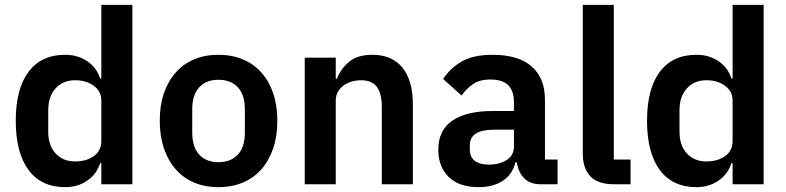

<svg xmlns="http://www.w3.org/2000/svg" viewBox="-20 -760 3244 792"><path d="M398 -87H393Q379 -42 340 -15Q301 12 249 12Q150 12 97.5 -59Q45 -130 45 -262Q45 -393 97.5 -463.5Q150 -534 249 -534Q301 -534 340 -507.5Q379 -481 393 -436H398V-740H526V0H398ZM290 -94Q336 -94 367 -116Q398 -138 398 -179V-345Q398 -383 367 -406Q336 -429 290 -429Q240 -429 209.5 -395.5Q179 -362 179 -306V-216Q179 -160 209.5 -127Q240 -94 290 -94Z M881 12Q825 12 780.5 -7Q736 -26 704.5 -62Q673 -98 656 -148.5Q639 -199 639 -262Q639 -325 656 -375Q673 -425 704.5 -460.5Q736 -496 780.5 -515Q825 -534 881 -534Q937 -534 982 -515Q1027 -496 1058.5 -460.5Q1090 -425 1107 -375Q1124 -325 1124 -262Q1124 -199 1107 -148.5Q1090 -98 1058.5 -62Q1027 -26 982 -7Q937 12 881 12ZM881 -91Q932 -91 961 -122Q990 -153 990 -213V-310Q990 -369 961 -400Q932 -431 881 -431Q831 -431 802 -400Q773 -369 773 -310V-213Q773 -153 802 -122Q831 -91 881 -91Z M1237 0V-522H1365V-435H1370Q1386 -477 1420.5 -505.5Q1455 -534 1516 -534Q1597 -534 1640 -481Q1683 -428 1683 -330V0H1555V-317Q1555 -373 1535 -401Q1515 -429 1469 -429Q1449 -429 1430.5 -423.5Q1412 -418 1397.5 -407.5Q1383 -397 1374 -381.5Q1365 -366 1365 -345V0Z M2209 0Q2167 0 2142.5 -24.5Q2118 -49 2112 -90H2106Q2093 -39 2053 -13.5Q2013 12 1954 12Q1874 12 1831 -30Q1788 -72 1788 -142Q1788 -223 1846 -262.5Q1904 -302 2011 -302H2100V-340Q2100 -384 2077 -408Q2054 -432 2003 -432Q1958 -432 1930.5 -412.5Q1903 -393 1884 -366L1808 -434Q1837 -479 1885 -506.5Q1933 -534 2012 -534Q2118 -534 2173 -486Q2228 -438 2228 -348V-102H2280V0ZM1997 -81Q2040 -81 2070 -100Q2100 -119 2100 -156V-225H2018Q1918 -225 1918 -161V-144Q1918 -112 1938.5 -96.5Q1959 -81 1997 -81Z M2512 0Q2446 0 2415 -33Q2384 -66 2384 -126V-740H2512V-102H2581V0Z M3002 -87H2997Q2983 -42 2944 -15Q2905 12 2853 12Q2754 12 2701.5 -59Q2649 -130 2649 -262Q2649 -393 2701.5 -463.5Q2754 -534 2853 -534Q2905 -534 2944 -507.5Q2983 -481 2997 -436H3002V-740H3130V0H3002ZM2894 -94Q2940 -94 2971 -116Q3002 -138 3002 -179V-345Q3002 -383 2971 -406Q2940 -429 2894 -429Q2844 -429 2813.5 -395.5Q2783 -362 2783 -306V-216Q2783 -160 2813.5 -127Q2844 -94 2894 -94Z"/></svg>

Font: IBM Plex Arabic SemiBold
Style: Regular
Weight: 600
Designer: Mike Abbink, Paul van der Laan, Pieter van Rosmalen, Wael Morcos, Khajak Apelian
Foundry: Bold Monday
Version: Version 1.0